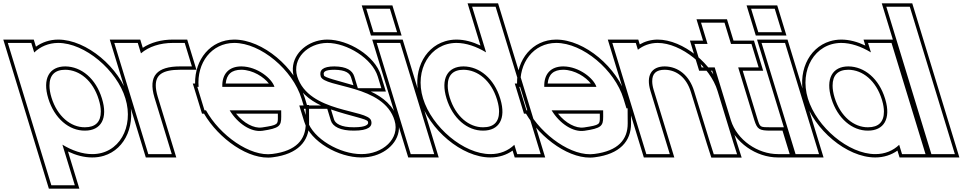

<svg xmlns="http://www.w3.org/2000/svg" viewBox="-204 -869 5764 1145"><path d="M0 -555.9C36.5 -591.2 85.4 -612.6 142.6 -613C301.6 -613 493.1 -451 543.8 -282C596.1 -111 505.6 51 345.3 50C287.6 50 225.9 28.8 168.1 -6.3L220.8 166L242.2 236H102.2L80.8 166L-56.2 -282L-136 -543L-157.4 -613H-17.4ZM83.8 -282C120.2 -163 207.8 -89 302.5 -90C398.5 -90 441.2 -163 403.8 -282C367.7 -400 281.7 -472 185.4 -473C90.4 -473 47.7 -400 83.8 -282ZM10.3 -590.6 -2.6 -633H-184.4L87.4 256H269.2L201.4 34.4C249.4 57.1 297.6 70 345.2 70C369.9 70.2 393.5 66.7 415.2 60.1C547.7 19.7 610 -133.9 562.9 -287.8C510 -464.5 313.3 -633 142.5 -633C91.9 -632.7 45.8 -616.3 10.3 -590.6ZM102.9 -287.8C94.8 -314.3 91.1 -337.9 91.1 -358C90.9 -420.7 123 -453 185.3 -453C270.7 -452.1 350.4 -388.2 384.7 -276.1C393.3 -248.8 397.2 -224.8 397.2 -204.3C397.5 -142 365.6 -110 302.4 -110C218.8 -109.1 137.5 -174.7 102.9 -287.8Z M636.6 -550.9C683.7 -591 750.3 -613 827.6 -613H897.6L940.4 -473H870.4C733.3 -473 678.3 -417.6 717.1 -287.5L718.8 -282L740.2 -212L798.9 -20L820.3 50H680.3L658.9 -20L600.2 -212L578.8 -282C578.4 -283.2 578 -284.5 577.7 -285.7L499 -543L477.6 -613H617.6ZM647.4 -583.9 632.4 -633H450.6L558.5 -279.9C558.9 -278.6 559.3 -277.3 559.7 -276.2L665.5 70H847.3L736.3 -293.2C728.6 -318.9 725 -341.1 725 -359.4C724.9 -422.8 765 -453 870.4 -453H967.4L912.4 -633H827.6C758.2 -633 695.2 -615.5 647.4 -583.9Z M1121.7 -351H1432.7C1417.7 -400 1331.7 -472 1235.4 -473C1160.8 -473 1119.1 -428 1121.7 -351ZM1024.4 -211H1015.5L994.1 -281L972.7 -351H980.4C968.4 -494.4 1057.4 -612.1 1192.6 -613C1351.6 -613 1541.8 -452 1594.1 -281L1611.8 -223H1618.8L1619.3 -133C1619.7 -37 1562.5 31 1421 49C1287.6 68 1106 -63.3 1024.4 -211ZM1472.9 -211H1165.6C1214.1 -131 1294.1 -79.5 1359.8 -89H1360.8C1461.2 -104 1473.2 -117 1473.1 -173ZM1142.1 -371C1147 -425.6 1177.2 -453 1235.3 -453C1304.4 -452.3 1370.1 -409.1 1399.2 -371ZM1012.8 -191C1099.3 -43.2 1280.4 89.3 1423.7 68.8C1571.3 50 1639.7 -25.9 1639.3 -133.1L1638.7 -243H1626.6L1613.2 -286.8C1558.6 -465.4 1363.3 -633 1192.5 -633C1050.4 -632.1 957.1 -513.3 959.4 -371H945.7L1000.7 -191ZM1453 -191 1453.1 -173C1453.2 -127.6 1456.2 -123.6 1359.3 -109H1358.4L1356.9 -108.8C1310.9 -102.2 1249 -134.2 1203.8 -191Z M2048.7 -413 2070.1 -343H1930.1L1908.7 -413C1897.4 -450 1861.7 -472 1790.4 -473C1720.4 -473 1698.4 -450 1708.7 -413C1729.5 -345 2085.1 -366 2149.1 -150C2182.2 -42 2078.6 51 1950.3 50C1823.3 50 1662.5 -41 1629.1 -150L1607.7 -220H1747.7L1769.1 -150C1779.8 -115 1824.8 -89 1907.5 -90C1991.5 -90 2020.1 -114 2009.1 -150C1988.4 -218 1637.4 -195 1568.7 -413C1536 -520 1631.9 -612 1747.6 -613C1865.6 -613 2016 -520 2048.7 -413ZM2007.5 -323H2097.2L2067.9 -418.8C2031.7 -537.2 1873.6 -633 1747.5 -633C1724.3 -632.8 1702.1 -629.3 1681.1 -623C1588.1 -594.8 1518.8 -507.9 1549.6 -407.1C1576 -323.3 1640.7 -272.8 1710.5 -240H1580.7L1610 -144.2C1647.1 -22.8 1816.5 70 1950.2 70C1978.4 70.2 2005.9 66.2 2031.1 58.5C2127.7 29.3 2198.7 -56.3 2168.3 -155.8C2143.5 -239.5 2078 -290.2 2007.5 -323ZM1769.8 -216.2C1888.9 -175.3 1985 -160.5 1990 -144.2C1991 -141 1991.4 -138.4 1991.4 -136.4C1991.5 -128.7 1982.5 -110 1907.4 -110C1826.9 -109 1794.8 -134.6 1788.3 -155.8ZM1903.9 -360.5C1803.9 -389.4 1732.6 -406.5 1727.9 -418.7C1726.7 -423.1 1726.3 -426.1 1726.3 -428.9C1726.3 -438.2 1731.5 -453 1790.2 -453C1858.2 -452 1881.9 -432.3 1889.6 -407.2Z M2093 -677H2023L1980.2 -817H2050.2H2051.2H2121.2L2164 -677H2094ZM2064 -543 2042.6 -613H2182.6L2204 -543L2363.9 -20L2385.3 50H2245.3L2223.9 -20ZM2008.2 -657H2191L2136 -837H1953.2ZM2015.6 -633 2230.5 70H2412.3L2197.4 -633Z M2318.8 -282C2266.5 -453 2360.9 -612 2517.6 -613C2575.1 -613 2637 -591.8 2694.8 -556.7L2633 -759L2611.5 -829H2751.5L2773 -759L2917.7 -285.6L2918.8 -282L2998.9 -20L3020.3 50H2880.3L2863.3 -5.5C2827.1 29.4 2778.2 50.4 2720.3 50C2561.3 50 2371.1 -111 2318.8 -282ZM2458.8 -282C2495.2 -163 2582.8 -89 2677.5 -90C2772 -90 2814.9 -160.8 2780.4 -276.6L2778.8 -282C2742.7 -400 2656.7 -472 2560.4 -473C2465.4 -473 2422.7 -400 2458.8 -282ZM2299.7 -276.2C2354.2 -97.6 2549.7 70 2720.2 70C2771.2 70.3 2817.7 54.4 2853 29.1L2865.5 70H3047.3L2766.3 -849H2584.5L2661.4 -597.4C2613.3 -620.1 2565.3 -633 2517.5 -633C2493.8 -632.8 2471.5 -629.4 2450.5 -623C2318.8 -582.9 2252.2 -431.4 2299.7 -276.2ZM2477.9 -287.8C2469.8 -314.3 2466.1 -337.9 2466.1 -358C2465.9 -420.7 2498 -453 2560.3 -453C2645.7 -452.1 2725.4 -388.1 2759.7 -276.2L2761.3 -270.8C2768.8 -245.7 2772.2 -223 2772.2 -203.7C2772.3 -141.8 2740.5 -110 2677.4 -110C2593.8 -109.1 2512.5 -174.7 2477.9 -287.8Z M3041.7 -351H3352.7C3337.7 -400 3251.7 -472 3155.4 -473C3080.8 -473 3039.1 -428 3041.7 -351ZM2944.4 -211H2935.5L2914.1 -281L2892.7 -351H2900.4C2888.4 -494.4 2977.4 -612.1 3112.6 -613C3271.6 -613 3461.8 -452 3514.1 -281L3531.8 -223H3538.8L3539.3 -133C3539.7 -37 3482.5 31 3341 49C3207.6 68 3026 -63.3 2944.4 -211ZM3392.9 -211H3085.6C3134.1 -131 3214.1 -79.5 3279.8 -89H3280.8C3381.2 -104 3393.2 -117 3393.1 -173ZM3062.1 -371C3067 -425.6 3097.2 -453 3155.3 -453C3224.4 -452.3 3290.1 -409.1 3319.2 -371ZM2932.8 -191C3019.3 -43.2 3200.4 89.3 3343.7 68.8C3491.3 50 3559.7 -25.9 3559.3 -133.1L3558.7 -243H3546.6L3533.2 -286.8C3478.6 -465.4 3283.3 -633 3112.5 -633C2970.4 -632.1 2877.1 -513.3 2879.4 -371H2865.7L2920.7 -191ZM3373 -191 3373.1 -173C3373.2 -127.6 3376.2 -123.6 3279.3 -109H3278.4L3276.9 -108.8C3230.9 -102.2 3169 -134.2 3123.8 -191Z M3600.1 -572.2C3631.9 -597.6 3672 -612.7 3717.6 -613C3858.6 -613 4031.7 -472 4075.3 -326L4168.9 -20L4191.6 51H4052.6L4030.2 -19L3935.3 -326C3906.9 -419 3840.7 -472 3760.4 -473C3681.4 -473 3646.9 -419 3675.3 -326L3696.7 -256L3768.9 -20L3790.3 50H3650.3L3628.9 -20L3556.7 -256L3535.3 -326L3469 -543L3447.6 -613H3587.6ZM3611.2 -604.1 3602.4 -633H3420.6L3635.5 70H3817.3L3694.5 -331.8C3688.3 -351.9 3685.5 -369.5 3685.5 -384.3C3685.3 -430.2 3708.5 -453 3760.3 -453C3830.6 -452.1 3889.7 -406.7 3916.2 -320.1L4011.1 -13L4038 71H4219L4188 -26L4094.5 -331.8C4048.4 -486 3869.8 -633 3717.5 -633C3677.9 -632.7 3641.2 -621.8 3611.2 -604.1Z M4198.2 -467 4294.5 -152C4312 -98 4323.5 -90 4392.5 -90H4462.5L4505.3 50H4435.3C4314.3 50 4191.6 -34 4154.8 -151L4154.5 -152L4058.2 -467H4050.2H3980.2L3937.4 -607H4007.4H4015.4L3998 -664L3976.6 -734H4116.6L4138 -664L4155.4 -607H4207.4H4277.4L4320.2 -467H4250.2ZM4225.3 -447H4347.3L4292.2 -627H4170.2L4131.4 -754H3949.6L3988.4 -627H3910.4L3965.4 -447H4043.4L4135.7 -145.1C4175.4 -18.7 4305.7 70 4435.3 70H4532.3L4477.3 -110H4392.5C4326.8 -110 4329.1 -110.1 4313.6 -158Z M4388 -677H4318L4275.2 -817H4345.2H4346.2H4416.2L4459 -677H4389ZM4359 -543 4337.6 -613H4477.6L4499 -543L4658.9 -20L4680.3 50H4540.3L4518.9 -20ZM4303.2 -657H4486L4431 -837H4248.2ZM4310.6 -633 4525.5 70H4707.3L4492.4 -633Z M4614.1 -281C4561.5 -453 4655.9 -612 4812.6 -613C4870.1 -613 4932 -591.8 4989.8 -556.6L4972.6 -613H5112.6L5134 -543L5213 -284.6L5214.1 -281L5293.9 -20L5315.3 50H5175.3L5158.3 -5.5C5122.1 29.4 5073.2 50.4 5015.3 50C4856.3 50 4666.1 -111 4614.1 -281ZM4754.1 -281C4790.2 -163 4877.8 -89 4972.5 -90C5067 -90 5109.9 -160.8 5075.7 -275.7L5074.1 -281C5037.7 -400 4951.7 -472 4855.4 -473C4760.4 -473 4717.7 -400 4754.1 -281ZM4595 -275.2C4649.3 -97.6 4844.7 70 5015.2 70C5066.2 70.3 5112.7 54.4 5148 29.1L5160.5 70H5342.3L5127.4 -633H4945.6L4956.5 -597.4C4908.3 -620.1 4860.3 -633 4812.5 -633C4788.9 -632.8 4766.6 -629.4 4745.6 -623.1C4613.8 -583 4547.2 -431.2 4595 -275.2ZM4773.2 -286.8C4765 -313.8 4761.2 -337.8 4761.2 -358.2C4761.1 -421 4793.2 -453 4855.3 -453C4940.7 -452.1 5020.4 -388.2 5055 -275.2L5056.6 -269.9C5063.9 -245.2 5067.3 -222.9 5067.4 -203.9C5067.5 -142.1 5035.7 -110 4972.4 -110C4888.8 -109.1 4807.5 -174.7 4773.2 -286.8Z M5103 -759 5081.5 -829H5221.5L5243 -759L5468.9 -20L5490.3 50H5350.3L5328.9 -20ZM5054.5 -849 5335.5 70H5517.3L5236.3 -849Z"/></svg>

Font: Nordica Plus
Style: NordicaClassicRgOpOblOl
Weight: 500
Version: Version 1.01